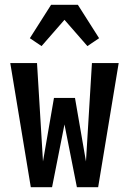

<svg xmlns="http://www.w3.org/2000/svg" viewBox="-20 -784 540 804"><path d="M109 0 23 -520H135L160 -108L206 -374H294L340 -108L365 -520H477L391 0H302L250 -263L198 0ZM154 -591 105 -624 194 -764H306L395 -624L346 -591L250 -701Z"/></svg>

Font: Iosevka Custom
Style: Bold
Weight: 700
Monospace: yes
Designer: Belleve Invis
Foundry: Belleve Invis
Version: Version 30.3.3; ttfautohint (v1.8.3)